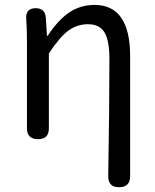

<svg xmlns="http://www.w3.org/2000/svg" viewBox="-20 -577 644 796"><path d="M519.5 -343.8V153.3Q519.5 199.2 473.6 199.2Q427.7 199.2 428.7 152.3Q433.6 -121.1 433.6 -332Q433.6 -409.2 413.1 -442.9Q392.6 -476.6 344.7 -476.6Q299.8 -476.6 263.7 -450.2Q227.5 -423.8 182.6 -355.5V-44.9Q182.6 0 137.7 0Q91.8 0 91.8 -44.9V-393.6Q91.8 -458 88.9 -495.1Q84 -543 127.9 -543Q167 -543 169.9 -503.9L174.8 -428.7H177.7Q220.7 -494.1 267.1 -525.4Q313.5 -556.6 372.1 -556.6Q519.5 -556.6 519.5 -343.8Z"/></svg>

Font: GenSenMaruGothic TW TTF Regular
Style: Regular
Weight: 400
Version: Version 1.301